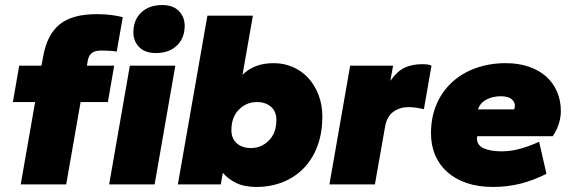

<svg xmlns="http://www.w3.org/2000/svg" viewBox="-20 -730 2262 760"><path d="M62 0 119 -326H31L56 -470H144L151 -507Q166 -592 215.5 -633Q265 -674 363 -674Q395 -674 421 -670.5Q447 -667 466 -662L442 -526Q430 -528 412.5 -529Q395 -530 382 -530Q356 -530 344 -520.5Q332 -511 328 -493L324 -470H432L407 -326H299L242 0ZM412 0 494 -470H674L592 0ZM597 -520Q554 -520 531 -543.5Q508 -567 508 -602Q508 -651 539 -680.5Q570 -710 622 -710Q665 -710 688 -686.5Q711 -663 711 -628Q711 -579 680 -549.5Q649 -520 597 -520Z M994 10Q946 10 913.5 -6.5Q881 -23 862 -46L854 0H684L801 -668H981L940 -434Q962 -456 992.5 -468Q1023 -480 1064 -480Q1104 -480 1139.5 -464.5Q1175 -449 1200.5 -421Q1226 -393 1241 -354Q1256 -315 1256 -268Q1256 -206 1237.5 -154.5Q1219 -103 1184.5 -66.5Q1150 -30 1101.5 -10Q1053 10 994 10ZM973 -144Q1015 -144 1044.5 -174Q1074 -204 1074 -255Q1074 -289 1052.5 -307.5Q1031 -326 997 -326Q955 -326 925.5 -296Q896 -266 896 -215Q896 -181 917.5 -162.5Q939 -144 973 -144Z M1284 0 1366 -470H1536L1525 -410Q1552 -448 1581.5 -462Q1611 -476 1652 -476Q1677 -476 1688 -470L1658 -298Q1644 -301 1628.5 -303.5Q1613 -306 1597 -306Q1563 -306 1537 -287.5Q1511 -269 1504 -227L1464 0Z M1931 10Q1873 10 1827.5 -5.5Q1782 -21 1750.5 -49Q1719 -77 1702.5 -116Q1686 -155 1686 -202Q1686 -267 1708.5 -318.5Q1731 -370 1771 -406Q1811 -442 1865 -461Q1919 -480 1982 -480Q2033 -480 2073.5 -466Q2114 -452 2142 -427Q2170 -402 2185 -367Q2200 -332 2200 -290Q2200 -264 2191.5 -238.5Q2183 -213 2168 -191H1869Q1868 -187 1868 -182Q1868 -155 1894.5 -143Q1921 -131 1966 -131Q2004 -131 2042 -142Q2080 -153 2114 -169L2143 -42Q2092 -16 2040 -3Q1988 10 1931 10ZM1962 -349Q1930 -349 1905 -335.5Q1880 -322 1872 -297H2015Q2018 -303 2018 -312Q2018 -327 2004.5 -338Q1991 -349 1962 -349Z"/></svg>

Font: Celebes Black
Style: Italic
Weight: 900
Italic angle: -10°
Designer: Anugrah Pasau
Foundry: Lafontype
Version: Version 1.000; ttfautohint (v1.8.4)